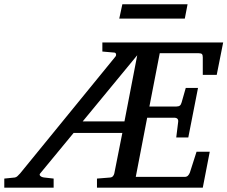

<svg xmlns="http://www.w3.org/2000/svg" viewBox="-73 -867 1051 887"><path d="M309.1 -306.2H502L561 -611.8ZM928.2 -521H863.8V-602.1Q863.8 -612.8 860.1 -616.9Q856.4 -621.1 845.2 -621.1H665L617.2 -375H742.2Q752.4 -375 757.8 -379.2Q763.2 -383.3 766.1 -394L785.2 -460.9H841.8L796.9 -231.9H741.2L750 -303.2Q752.9 -323.2 731 -323.2H606.9L554.2 -49.8H779.8Q789.6 -49.8 795.2 -55.4Q800.8 -61 804.2 -69.8L835 -166H896L863.8 0H375V-42L436 -46.9Q445.3 -47.9 449.7 -54.2Q454.1 -60.5 455.1 -65.9L492.2 -252.9H267.1L112.8 -65.9Q107.4 -60.1 113.3 -54.2Q119.1 -48.3 131.8 -46.9L174.8 -42V0H-53.2V-42L-4.9 -46.9Q2 -47.9 7.6 -53.2Q13.2 -58.6 20 -65.9L459 -604Q464.4 -609.9 463.1 -616.5Q461.9 -623 456.1 -624L399.9 -628.9V-670.9H958ZM780.8 -781.2H478L492.2 -847.2H793.5Z"/></svg>

Font: Charis SIL
Style: Italic
Weight: 400
Italic angle: -11°
Foundry: SIL International
Version: Version 4.112